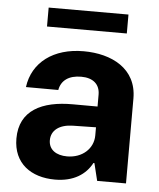

<svg xmlns="http://www.w3.org/2000/svg" viewBox="-53 -773 685 829"><g transform="rotate(5 290.0 -358.0)"><path d="M215.9 10.3C296.5 10.3 348.7 -24.9 375.4 -75.6H379.6L398.1 0H523.1V-367.9C523.1 -497.9 413 -552.6 291.5 -552.6C160.9 -552.6 70.7 -485.1 56.5 -376.8L196.7 -376.4C204.2 -418.3 236.5 -442.1 290.8 -442.1C342.3 -442.1 371.8 -416.2 371.8 -371.4V-320L265.3 -320.3C131 -321 34.8 -274.1 34.8 -152.3C34.8 -44.4 111.9 10.3 215.9 10.3ZM124.3 -645.2H470.2V-727.3H124.3ZM179.3 -157.3C179.3 -199.9 214.1 -227.3 273.4 -228.3L372.9 -230.1V-195C372.9 -137.8 325.6 -94.1 259.2 -94.1C212.7 -94.1 179.3 -115.8 179.3 -157.3Z"/></g></svg>

Font: GiG Sans
Style: Bold
Weight: 700
Designer: Andreas Faust
Version: Version 1.100;FEAKit 1.0